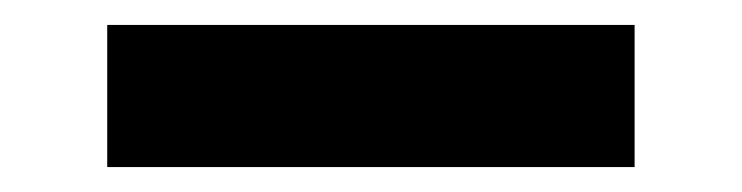

<svg xmlns="http://www.w3.org/2000/svg" viewBox="-20 -346 595 154"><path d="M66 -212V-326H489V-212Z"/></svg>

Font: Plus Jakarta Text
Style: Bold
Weight: 700
Designer: Gumpita Rahayu
Foundry: Tokotype Studio
Version: Version 1.000